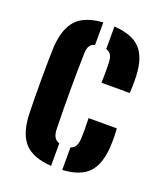

<svg xmlns="http://www.w3.org/2000/svg" viewBox="-118 -687 660 776"><g transform="rotate(20 211.5 -299.5)"><path d="M38.2 -152Q37.2 -176.1 36.7 -214.9Q36.2 -253.7 36.2 -297.5Q36.2 -341.3 36.7 -381.1Q37.2 -420.9 38.2 -446.3Q43.7 -527.6 79.6 -565.6Q115.4 -603.6 192.6 -608.5V-511.8Q177.6 -507.9 170.7 -496.9Q163.7 -485.9 163.1 -464.9Q162.1 -424 161.6 -383.1Q161.1 -342.3 161.1 -301.4Q161.1 -260.4 161.6 -220Q162.1 -179.6 163.1 -139.1Q163.7 -117.4 170.7 -105.3Q177.6 -93.3 192.6 -88.6V8.5Q114.5 3.2 78.5 -34.3Q42.5 -71.9 38.2 -152ZM240.6 8.5V-88.2Q254.9 -92.9 261.6 -105Q268.4 -117 269.3 -139.1Q270 -153.3 270.1 -175.6Q270.2 -197.8 269 -224.9H390.6Q391.7 -214.6 392.2 -192Q392.6 -169.5 391.6 -152Q388.1 -71.5 352.7 -33.7Q317.3 4.1 240.6 8.5ZM269 -377Q269.7 -388.3 269.9 -405.7Q270.2 -423.1 269.9 -439.7Q269.7 -456.3 269.3 -464.9Q268.4 -485.5 261.6 -496.5Q254.9 -507.6 240.6 -511.4V-608.5Q317.8 -603.7 353.1 -566.7Q388.4 -529.6 391.6 -451.1Q392.5 -433.7 392.1 -410.7Q391.7 -387.7 390.6 -377Z"/></g></svg>

Font: Big Shoulders Stencil Display SC Thin
Style: Regular
Weight: 100
Designer: Patric King
Foundry: XO Type Co
Version: Version 2.001